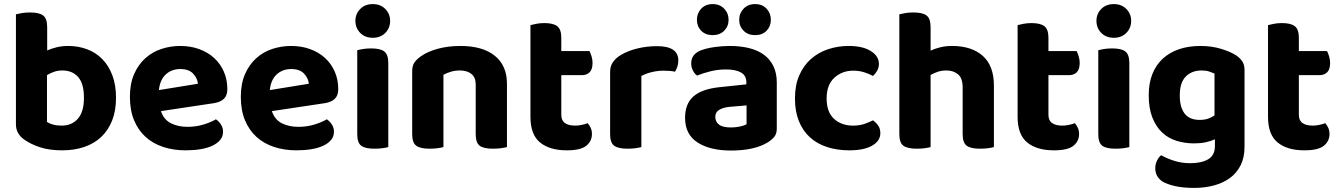

<svg xmlns="http://www.w3.org/2000/svg" viewBox="-20 -721 6562 940"><path d="M314 -496Q363 -496 406 -480Q449 -464 480.5 -432Q512 -400 530 -352.5Q548 -305 548 -242Q548 -179 529 -131Q510 -83 475.5 -50.5Q441 -18 392.5 -1.5Q344 15 284 15Q221 15 176 0Q131 -15 101 -36Q58 -65 58 -112V-651Q69 -654 87 -657Q105 -660 127 -660Q172 -660 191.5 -645Q211 -630 211 -588V-474Q231 -483 257 -489.5Q283 -496 314 -496ZM286 -376Q263 -376 244.5 -369.5Q226 -363 210 -353V-124Q222 -116 240 -111Q258 -106 282 -106Q332 -106 361.5 -140Q391 -174 391 -242Q391 -312 362.5 -344Q334 -376 286 -376Z M768 -177Q782 -135 817 -117.5Q852 -100 898 -100Q940 -100 977 -111.5Q1014 -123 1037 -137Q1052 -127 1062 -111Q1072 -95 1072 -76Q1072 -53 1058 -36Q1044 -19 1019.5 -7.5Q995 4 961.5 9.5Q928 15 888 15Q829 15 779 -1.5Q729 -18 693 -50.5Q657 -83 636.5 -132Q616 -181 616 -247Q616 -311 636.5 -358Q657 -405 691.5 -436Q726 -467 770.5 -481.5Q815 -496 862 -496Q913 -496 955.5 -480.5Q998 -465 1028.5 -437Q1059 -409 1076 -370Q1093 -331 1093 -285Q1093 -253 1076 -237Q1059 -221 1028 -216ZM863 -383Q820 -383 791.5 -356.5Q763 -330 758 -280L949 -311Q947 -337 926 -360Q905 -383 863 -383Z M1311 -177Q1325 -135 1360 -117.5Q1395 -100 1441 -100Q1483 -100 1520 -111.5Q1557 -123 1580 -137Q1595 -127 1605 -111Q1615 -95 1615 -76Q1615 -53 1601 -36Q1587 -19 1562.5 -7.5Q1538 4 1504.5 9.5Q1471 15 1431 15Q1372 15 1322 -1.5Q1272 -18 1236 -50.5Q1200 -83 1179.5 -132Q1159 -181 1159 -247Q1159 -311 1179.5 -358Q1200 -405 1234.5 -436Q1269 -467 1313.5 -481.5Q1358 -496 1405 -496Q1456 -496 1498.5 -480.5Q1541 -465 1571.5 -437Q1602 -409 1619 -370Q1636 -331 1636 -285Q1636 -253 1619 -237Q1602 -221 1571 -216ZM1406 -383Q1363 -383 1334.5 -356.5Q1306 -330 1301 -280L1492 -311Q1490 -337 1469 -360Q1448 -383 1406 -383Z M1881 -1Q1871 2 1853 4.5Q1835 7 1813 7Q1768 7 1748.5 -7.5Q1729 -22 1729 -64V-475Q1739 -478 1757 -481Q1775 -484 1797 -484Q1842 -484 1861.5 -469Q1881 -454 1881 -412ZM1720 -619Q1720 -653 1743.5 -677Q1767 -701 1805 -701Q1843 -701 1866.5 -677Q1890 -653 1890 -619Q1890 -584 1866.5 -560Q1843 -536 1805 -536Q1767 -536 1743.5 -560Q1720 -584 1720 -619Z M2309 -307Q2309 -342 2288 -359Q2267 -376 2232 -376Q2208 -376 2188 -370Q2168 -364 2151 -355V-1Q2141 2 2123 4.5Q2105 7 2083 7Q2038 7 2018 -7.5Q1998 -22 1998 -64V-373Q1998 -399 2009 -415Q2020 -431 2040 -445Q2072 -468 2122.5 -482Q2173 -496 2234 -496Q2343 -496 2402.5 -448Q2462 -400 2462 -311V-1Q2451 2 2433 4.5Q2415 7 2393 7Q2348 7 2328.5 -7.5Q2309 -22 2309 -64V-307Z M2728 -159Q2728 -131 2746 -118.5Q2764 -106 2796 -106Q2811 -106 2828 -109.5Q2845 -113 2857 -118Q2866 -108 2872 -95Q2878 -82 2878 -65Q2878 -30 2850.5 -7.5Q2823 15 2755 15Q2671 15 2624 -23.5Q2577 -62 2577 -149V-598Q2588 -601 2606 -604.5Q2624 -608 2645 -608Q2689 -608 2708.5 -592.5Q2728 -577 2728 -536V-471H2866Q2871 -461 2876 -445.5Q2881 -430 2881 -413Q2881 -381 2866.5 -367Q2852 -353 2829 -353H2728V-159Z M3120 -1Q3110 2 3092 4.5Q3074 7 3052 7Q3007 7 2987 -7.5Q2967 -22 2967 -64V-369Q2967 -397 2981 -417Q2995 -437 3020 -452Q3053 -472 3099.5 -483.5Q3146 -495 3197 -495Q3301 -495 3301 -425Q3301 -408 3296 -394Q3291 -380 3285 -370Q3262 -375 3229 -375Q3200 -375 3171 -368Q3142 -361 3120 -349Z M3559 -97Q3581 -97 3602.5 -101.5Q3624 -106 3635 -113V-205L3553 -198Q3521 -195 3501.5 -183.5Q3482 -172 3482 -149Q3482 -125 3500 -111Q3518 -97 3559 -97ZM3553 -496Q3605 -496 3647.5 -485.5Q3690 -475 3720 -453Q3750 -431 3766.5 -397Q3783 -363 3783 -317V-91Q3783 -65 3769.5 -49.5Q3756 -34 3737 -23Q3706 -4 3661 6Q3616 16 3559 16Q3456 16 3395 -23.5Q3334 -63 3334 -144Q3334 -213 3375 -249Q3416 -285 3501 -294L3634 -308V-319Q3634 -351 3608 -366Q3582 -381 3533 -381Q3495 -381 3458.5 -372Q3422 -363 3393 -351Q3381 -359 3372.5 -375.5Q3364 -392 3364 -411Q3364 -455 3410 -474Q3439 -485 3477.5 -490.5Q3516 -496 3553 -496ZM3547 -624Q3547 -592 3525.5 -570.5Q3504 -549 3469 -549Q3434 -549 3413 -570.5Q3392 -592 3392 -624Q3392 -656 3413 -678.5Q3434 -701 3469 -701Q3504 -701 3525.5 -678.5Q3547 -656 3547 -624ZM3754 -624Q3754 -592 3733 -570.5Q3712 -549 3677 -549Q3642 -549 3620.5 -570.5Q3599 -592 3599 -624Q3599 -656 3620.5 -678.5Q3642 -701 3677 -701Q3712 -701 3733 -678.5Q3754 -656 3754 -624Z M4157 -375Q4103 -375 4065 -340.5Q4027 -306 4027 -239Q4027 -172 4063.5 -139Q4100 -106 4156 -106Q4188 -106 4212.5 -114.5Q4237 -123 4254 -132Q4271 -119 4280.5 -104.5Q4290 -90 4290 -69Q4290 -31 4250 -8Q4210 15 4139 15Q4079 15 4029.5 -1Q3980 -17 3945 -49Q3910 -81 3891 -128.5Q3872 -176 3872 -239Q3872 -304 3893 -352Q3914 -400 3950 -432Q3986 -464 4034 -480Q4082 -496 4135 -496Q4204 -496 4243.5 -471Q4283 -446 4283 -408Q4283 -390 4274.5 -375Q4266 -360 4254 -349Q4236 -359 4211.5 -367Q4187 -375 4157 -375Z M4536 -1Q4526 2 4508 4.5Q4490 7 4468 7Q4423 7 4403 -7.5Q4383 -22 4383 -64V-651Q4394 -654 4412 -657Q4430 -660 4452 -660Q4497 -660 4516.5 -645Q4536 -630 4536 -588V-473Q4557 -483 4583.5 -489.5Q4610 -496 4641 -496Q4737 -496 4791.5 -447.5Q4846 -399 4846 -302V-1Q4836 2 4818 4.5Q4800 7 4778 7Q4733 7 4713 -7.5Q4693 -22 4693 -64V-293Q4693 -338 4670.5 -357Q4648 -376 4613 -376Q4590 -376 4571 -369.5Q4552 -363 4536 -354V-1Z M5113 -159Q5113 -131 5131 -118.5Q5149 -106 5181 -106Q5196 -106 5213 -109.5Q5230 -113 5242 -118Q5251 -108 5257 -95Q5263 -82 5263 -65Q5263 -30 5235.5 -7.5Q5208 15 5140 15Q5056 15 5009 -23.5Q4962 -62 4962 -149V-598Q4973 -601 4991 -604.5Q5009 -608 5030 -608Q5074 -608 5093.5 -592.5Q5113 -577 5113 -536V-471H5251Q5256 -461 5261 -445.5Q5266 -430 5266 -413Q5266 -381 5251.5 -367Q5237 -353 5214 -353H5113V-159Z M5509 -1Q5499 2 5481 4.5Q5463 7 5441 7Q5396 7 5376.5 -7.5Q5357 -22 5357 -64V-475Q5367 -478 5385 -481Q5403 -484 5425 -484Q5470 -484 5489.5 -469Q5509 -454 5509 -412ZM5348 -619Q5348 -653 5371.5 -677Q5395 -701 5433 -701Q5471 -701 5494.5 -677Q5518 -653 5518 -619Q5518 -584 5494.5 -560Q5471 -536 5433 -536Q5395 -536 5371.5 -560Q5348 -584 5348 -619Z M5928 -39Q5908 -30 5883 -24.5Q5858 -19 5826 -19Q5781 -19 5740.5 -31.5Q5700 -44 5670 -72Q5640 -100 5622 -145Q5604 -190 5604 -255Q5604 -314 5622 -359Q5640 -404 5673.5 -434.5Q5707 -465 5753.5 -480.5Q5800 -496 5857 -496Q5913 -496 5959.5 -481.5Q6006 -467 6032 -450Q6051 -437 6062 -420.5Q6073 -404 6073 -379V-2Q6073 50 6054 88Q6035 126 6001.5 150.5Q5968 175 5923 187Q5878 199 5826 199Q5772 199 5732.5 190Q5693 181 5670 167Q5636 143 5636 103Q5636 82 5645 64.5Q5654 47 5665 39Q5693 55 5729.5 66.5Q5766 78 5807 78Q5863 78 5895.5 58.5Q5928 39 5928 -6ZM5853 -134Q5877 -134 5894.5 -140Q5912 -146 5926 -156V-361Q5914 -366 5899.5 -371Q5885 -376 5863 -376Q5815 -376 5785.5 -346.5Q5756 -317 5756 -254Q5756 -220 5763.5 -197Q5771 -174 5784 -160Q5797 -146 5814.5 -140Q5832 -134 5853 -134Z M6339 -159Q6339 -131 6357 -118.5Q6375 -106 6407 -106Q6422 -106 6439 -109.5Q6456 -113 6468 -118Q6477 -108 6483 -95Q6489 -82 6489 -65Q6489 -30 6461.5 -7.5Q6434 15 6366 15Q6282 15 6235 -23.5Q6188 -62 6188 -149V-598Q6199 -601 6217 -604.5Q6235 -608 6256 -608Q6300 -608 6319.5 -592.5Q6339 -577 6339 -536V-471H6477Q6482 -461 6487 -445.5Q6492 -430 6492 -413Q6492 -381 6477.5 -367Q6463 -353 6440 -353H6339V-159Z"/></svg>

Font: Baloo Chettan 2
Style: Bold
Weight: 700
Designer: Maithili Shingre, Unnati Kotecha and Ek Type
Foundry: Ek Type
Version: Version 1.640;hotconv 1.0.111;makeotfexe 2.5.65597; ttfautoh